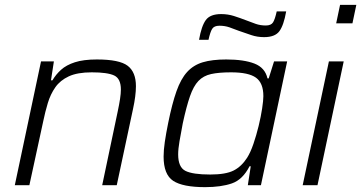

<svg xmlns="http://www.w3.org/2000/svg" viewBox="-20 -763 1488 791"><path d="M41 0 149 -510H202L190 -432H196Q210 -456 231.5 -475.5Q253 -495 288.5 -506.5Q324 -518 379 -518Q472 -518 506 -492Q540 -466 540 -408Q540 -369 528 -314L461 0H401L465 -304Q471 -332 474.5 -355Q478 -378 478 -394Q478 -439 450.5 -452Q423 -465 358 -465Q299 -465 263.5 -448.5Q228 -432 208 -403.5Q188 -375 177 -338.5Q166 -302 158 -263L101 0Z M825 8Q733 8 693.5 -18Q654 -44 654 -118Q654 -144 659 -178.5Q664 -213 673 -257Q689 -336 707 -387Q725 -438 751 -466.5Q777 -495 815.5 -506.5Q854 -518 912 -518Q985 -518 1028.5 -501Q1072 -484 1082 -440H1087L1109 -510H1163L1055 0H1001L1013 -78H1008Q980 -23 935.5 -7.5Q891 8 825 8ZM846 -44Q910 -44 942.5 -60.5Q975 -77 998 -113Q1012 -135 1024 -170Q1036 -205 1045.5 -244Q1055 -283 1060 -316.5Q1065 -350 1065 -367Q1065 -421 1034.5 -443Q1004 -465 932 -465Q882 -465 850 -458Q818 -451 797.5 -429.5Q777 -408 762.5 -366Q748 -324 733 -255Q725 -213 719.5 -181Q714 -149 714 -127Q714 -74 744 -59Q774 -44 846 -44ZM800 -599Q810 -656 828 -680.5Q846 -705 891 -705Q919 -705 944 -697Q969 -689 995 -679Q1015 -671 1034 -664.5Q1053 -658 1075 -658Q1097 -658 1105 -671Q1113 -684 1120 -716H1159Q1149 -659 1131 -634.5Q1113 -610 1068 -610Q1040 -610 1015 -618.5Q990 -627 964 -636Q944 -644 925 -650.5Q906 -657 884 -657Q862 -657 854 -644Q846 -631 839 -599Z M1365 -667 1381 -743H1448L1432 -667ZM1227 0 1335 -510H1396L1288 0Z"/></svg>

Font: Saira Light
Style: Italic
Weight: 300
Italic angle: -12°
Designer: Hector Gatti with collaboration of the Omnibus-Type team
Foundry: Omnibus-Type
Version: Version 1.100; ttfautohint (v1.8.3)